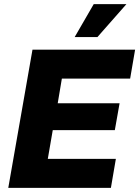

<svg xmlns="http://www.w3.org/2000/svg" viewBox="-20 -908 673 928"><path d="M516 0 540 -140H211L235 -279H535L558 -409H259L279 -528H609L633 -668H137L20 0ZM451 -729 591 -888H433L341 -729Z"/></svg>

Font: Celebes ExtraBold
Style: Italic
Weight: 800
Italic angle: -10°
Designer: Anugrah Pasau
Foundry: Lafontype
Version: Version 1.000